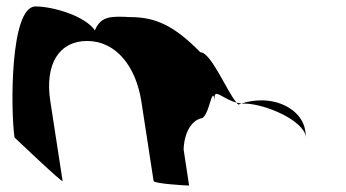

<svg xmlns="http://www.w3.org/2000/svg" viewBox="-20 -575 1072 595"><path d="M25 -149C25 -149 175 -6 174 -14L136 -261C118 -376 163 -448 250 -448C339 -448 401 -370 418 -261L456 -14C457 -6 555 0 566 0L549 -112C551 -164 573 -200 602 -208C629 -208 637 -320 646 -261C639 -309 667 -269 713 -257C684 -290 634 -413 601 -413C521 -494 464 -522 384 -522C324 -525 293 -526 274 -481C243 -526 144 -555 90 -555C10 -555 13 -230 25 -149ZM713 -257C715 -254 717 -252 719 -251L728 -254ZM728 -254H737C797 -254 920 -205 929 -149L926 -170C917 -228 855 -264 791 -264C770 -264 748 -261 728 -254Z"/></svg>

Font: Ampere
Style: RevIta
Weight: 400
Version: Version 1